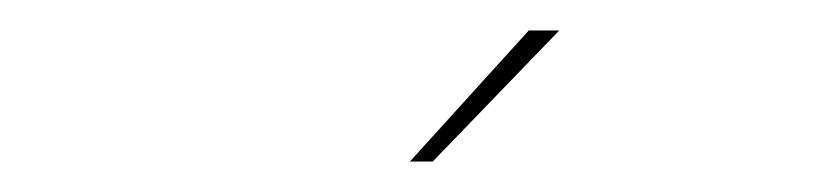

<svg xmlns="http://www.w3.org/2000/svg" viewBox="-20 -651 540 126"><path d="M249 -545 327 -631H347L264 -545Z"/></svg>

Font: Alumni Sans Pinstripe
Style: Italic
Weight: 400
Italic angle: -8°
Designer: Robert E. Leuschke
Foundry: Robert E. Leuschke
Version: Version 1.010; ttfautohint (v1.8.4.7-5d5b)